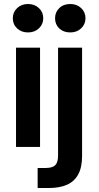

<svg xmlns="http://www.w3.org/2000/svg" viewBox="-20 -734 494 959"><path d="M60 0V-496H180V0ZM120 -572Q87 -572 65.5 -592Q44 -612 44 -643Q44 -673 65.5 -693.5Q87 -714 120 -714Q153 -714 174.5 -693.5Q196 -673 196 -643Q196 -613 174.5 -592.5Q153 -572 120 -572ZM168 205V105H208Q242 105 256 91Q270 77 270 43V-496H390V44Q390 102 370.5 137.5Q351 173 314 189Q277 205 226 205ZM331 -572Q297 -572 276 -592Q255 -612 255 -643Q255 -673 276 -693.5Q297 -714 331 -714Q364 -714 385.5 -693.5Q407 -673 407 -643Q407 -613 385.5 -592.5Q364 -572 331 -572Z"/></svg>

Font: DM Sans 36pt SemiBold
Style: Regular
Weight: 600
Designer: Colophon Foundry, Jonny Pinhorn
Foundry: Colophon Foundry
Version: Version 4.004;gftools[0.9.30]